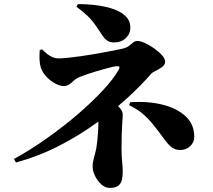

<svg xmlns="http://www.w3.org/2000/svg" viewBox="-20 -846 1040 937"><path d="M48 -70Q128 -114 208 -170.5Q288 -227 358.5 -287.5Q429 -348 481.5 -404.5Q534 -461 559 -505Q564 -515 563 -519Q562 -523 552 -523Q545 -523 529 -519.5Q513 -516 492 -510Q471 -504 448.5 -497.5Q426 -491 405.5 -484Q385 -477 371 -471Q354 -465 342 -454Q330 -443 318.5 -434.5Q307 -426 291 -426Q273 -426 249.5 -438.5Q226 -451 206.5 -471.5Q187 -492 179 -517Q174 -532 173 -554.5Q172 -577 174 -602L186 -605Q200 -590 213 -580.5Q226 -571 239 -566Q252 -561 266 -561Q283 -561 312 -564Q341 -567 376.5 -572Q412 -577 449 -583.5Q486 -590 519 -596.5Q552 -603 576 -608Q598 -613 609.5 -622Q621 -631 629.5 -638.5Q638 -646 650 -646Q666 -646 688.5 -635.5Q711 -625 733.5 -609Q756 -593 771 -576Q786 -559 786 -545Q786 -530 771 -519Q756 -508 739 -500Q722 -492 715 -483Q671 -432 604 -370Q581 -349 556 -328Q560 -324 564 -320Q579 -303 579 -287Q579 -278 578 -265.5Q577 -253 576 -234.5Q575 -216 574 -188.5Q573 -161 573 -121Q573 -90 576 -57.5Q579 -25 579 -9Q579 8 576 27Q573 46 559.5 58.5Q546 71 516 71Q493 71 474 53.5Q455 36 443.5 12Q432 -12 432 -33Q432 -48 435 -61.5Q438 -75 445 -101Q448 -111 450.5 -126Q453 -141 455 -160Q457 -179 458.5 -200.5Q460 -222 460 -244Q460 -248 460 -252Q456 -249 452 -247Q367 -185 267.5 -134Q168 -83 58 -53ZM860 -114Q839 -114 821.5 -124.5Q804 -135 775 -176Q745 -217 722.5 -244Q700 -271 675 -292Q650 -313 610 -333L615 -347Q703 -353 774 -335Q845 -317 886.5 -278Q928 -239 928 -178Q928 -152 908.5 -133Q889 -114 860 -114ZM537 -639Q516 -639 503 -648Q490 -657 478.5 -675Q467 -693 448 -720Q432 -744 408 -767.5Q384 -791 353 -813L360 -826Q408 -826 453.5 -820Q499 -814 535.5 -801Q572 -788 594 -766Q616 -744 616 -711Q616 -681 594 -660Q572 -639 537 -639Z"/></svg>

Font: Noto Serif HK ExtraLight Black
Style: Regular
Weight: 900
Version: Version 2.002-H1;hotconv 1.1.0;makeotfexe 2.6.0